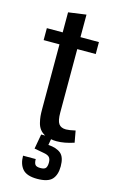

<svg xmlns="http://www.w3.org/2000/svg" viewBox="-140 -757 652 1054"><g transform="rotate(15 186.0 -229.5)"><path d="M23 -504H113V-137Q113 -112 114.5 -96Q116 -80 121 -59.5Q126 -39 137.5 -24Q149 -9 167 0H144L129 84L183 94Q207 98 216 108Q225 118 225 138Q225 158 218 168.5Q211 179 187 179Q164 179 157 169Q150 159 150 138H78Q78 186 102 213.5Q126 241 185 241Q246 241 269.5 215.5Q293 190 293 141Q293 89 268.5 68.5Q244 48 197 45L203 11Q216 14 235 14Q279 14 333 -4L321 -70Q286 -62 268 -62Q239 -62 226.5 -80Q214 -98 214 -143V-504H319V-572H214V-700L113 -686V-572H23Z"/></g></svg>

Font: Glegoo
Style: Bold
Weight: 700
Version: Version 2.0.1; ttfautohint (v0.9) -r 48 -G 60